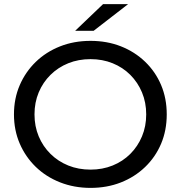

<svg xmlns="http://www.w3.org/2000/svg" viewBox="-20 -907 880 935"><path d="M421 8Q341 8 272.5 -19Q204 -46 154 -94.5Q104 -143 76 -208Q48 -273 48 -350Q48 -427 76 -492Q104 -557 154 -605.5Q204 -654 272 -681Q340 -708 421 -708Q501 -708 568.5 -681.5Q636 -655 686.5 -606.5Q737 -558 764.5 -493Q792 -428 792 -350Q792 -272 764.5 -207Q737 -142 686.5 -93.5Q636 -45 568.5 -18.5Q501 8 421 8ZM421 -81Q479 -81 528.5 -101Q578 -121 614.5 -157.5Q651 -194 671.5 -243Q692 -292 692 -350Q692 -408 671.5 -457Q651 -506 614.5 -542.5Q578 -579 528.5 -599Q479 -619 421 -619Q362 -619 312.5 -599Q263 -579 226 -542.5Q189 -506 168.5 -457Q148 -408 148 -350Q148 -292 168.5 -243Q189 -194 226 -157.5Q263 -121 312.5 -101Q362 -81 421 -81ZM346 -757 482 -887H604L436 -757Z"/></svg>

Font: Montserrat Thin Medium
Style: Regular
Weight: 500
Version: Version 9.000